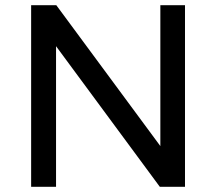

<svg xmlns="http://www.w3.org/2000/svg" viewBox="-20 -720 834 740"><path d="M598 -700H693V0H596L196 -542V0H100V-700H197L598 -157Z"/></svg>

Font: Gontserrat
Style: Regular
Weight: 400
Designer: Julieta Ulanovsky
Foundry: Julieta Ulanovsky
Version: Version 6.001